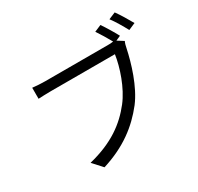

<svg xmlns="http://www.w3.org/2000/svg" viewBox="-183 -1075 1367 1327"><g transform="rotate(-30 500.0 -411.0)"><path d="M835 -699C815 -737 779 -797 755 -831L701 -808C723 -776 753 -726 774 -688C758 -685 744 -685 731 -685H230C197 -685 157 -688 130 -691V-603C155 -604 190 -606 229 -606H741C727 -510 681 -371 610 -280C526 -173 414 -88 220 -40L288 35C471 -22 590 -115 682 -232C761 -335 809 -496 831 -601C835 -621 839 -637 846 -651L797 -682ZM829 -834C856 -799 889 -742 911 -701L966 -725C945 -763 909 -823 884 -857Z"/></g></svg>

Font: Noto Sans CJK JP Regular
Style: Regular
Weight: 400
Designer: Ryoko NISHIZUKA (kana & ideographs); Paul D. Hunt (Latin, Greek & Cyrillic); Wenlong ZHANG (bopomofo); Sandoll Communica
Foundry: Adobe Systems Incorporated
Version: Version 1.001;PS 1.001;hotconv 1.0.78;makeotf.lib2.5.61930